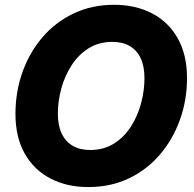

<svg xmlns="http://www.w3.org/2000/svg" viewBox="-20 -758 799 789"><path d="M342.8 10.7Q254.4 10.7 186.8 -24.7Q119.1 -60.1 81.3 -127.4Q43.5 -194.8 43.5 -290Q43.5 -379.9 72 -460.7Q100.6 -541.5 153.8 -604Q207 -666.5 282 -702.4Q356.9 -738.3 449.2 -738.3Q537.1 -738.3 604.7 -703.1Q672.4 -668 710.4 -600.6Q748.5 -533.2 748.5 -437Q748.5 -346.7 719.5 -265.9Q690.4 -185.1 637 -122.6Q583.5 -60.1 509 -24.7Q434.6 10.7 342.8 10.7ZM350.6 -141.6Q406.2 -141.6 448.2 -168Q490.2 -194.3 518.1 -238Q545.9 -281.7 559.8 -333.7Q573.7 -385.7 573.7 -437Q573.7 -485.4 558.1 -518.6Q542.5 -551.8 513.2 -568.8Q483.9 -585.9 441.9 -585.9Q386.2 -585.9 344.2 -559.6Q302.2 -533.2 274.2 -489.7Q246.1 -446.3 231.9 -394.3Q217.8 -342.3 217.8 -291Q217.8 -242.2 233.6 -209Q249.5 -175.8 279.1 -158.7Q308.6 -141.6 350.6 -141.6Z"/></svg>

Font: Inter 24pt ExtraBold
Style: Italic
Weight: 800
Italic angle: -9.3988°
Designer: Rasmus Andersson
Foundry: rsms
Version: Version 4.001;git-66647c0bb